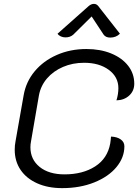

<svg xmlns="http://www.w3.org/2000/svg" viewBox="-20 -962 721 991"><path d="M56 -189Q56 -212 60 -232L102 -470Q114 -540 159 -594Q204 -648 273.5 -678.5Q343 -709 426 -709Q498 -709 554 -686Q610 -663 641.5 -622.5Q673 -582 673 -530Q673 -493 647 -469Q621 -445 581 -444Q591 -476 591 -507Q591 -565 541.5 -601.5Q492 -638 414 -638Q355 -638 305 -616.5Q255 -595 222.5 -557Q190 -519 181 -470L140 -232Q137 -217 137 -202Q137 -139 184.5 -100.5Q232 -62 313 -62Q407 -62 471 -103Q535 -144 549 -222Q550 -232 551.5 -241Q553 -250 553 -257Q584 -256 603 -242.5Q622 -229 622 -207Q622 -149 581 -99.5Q540 -50 466.5 -20.5Q393 9 301 9Q227 9 171.5 -16Q116 -41 86 -85.5Q56 -130 56 -189ZM318 -769Q305 -769 294 -774Q283 -779 277 -788L438 -931Q451 -942 465 -942Q478 -942 487 -931L599 -788Q579 -768 549 -768Q526 -768 515 -783L453 -877L358 -783Q342 -769 318 -769Z"/></svg>

Font: K2D Light
Style: Italic
Weight: 300
Italic angle: -10°
Designer: Katatrad Aksorn Co.,Ltd.
Foundry: Cadson Demak Co.,Ltd.
Version: Version 1.000; ttfautohint (v1.6)